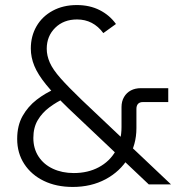

<svg xmlns="http://www.w3.org/2000/svg" viewBox="-20 -730 729 760"><path d="M569 0 252 -300Q196 -354 163 -394.5Q130 -435 116 -469Q102 -503 102 -538Q102 -587 124.5 -626Q147 -665 188.5 -687.5Q230 -710 284 -710Q335 -710 374.5 -690Q414 -670 439 -635L389 -599Q369 -626 343 -639.5Q317 -653 285 -653Q232 -653 198.5 -620Q165 -587 165 -537Q165 -510 177 -482.5Q189 -455 219.5 -420.5Q250 -386 303 -335L657 0ZM268 10Q203 10 153.5 -14Q104 -38 76 -81Q48 -124 48 -180Q48 -233 69.5 -271Q91 -309 125.5 -335.5Q160 -362 198 -378L236 -341Q205 -327 176 -305.5Q147 -284 129.5 -254.5Q112 -225 112 -184Q112 -142 132.5 -110.5Q153 -79 189.5 -62Q226 -45 272 -45Q328 -45 371 -68Q414 -91 437.5 -132Q461 -173 461 -227V-306Q461 -329 471 -346Q481 -363 498 -372Q515 -381 538 -381H646V-326H546Q533 -326 526.5 -319Q520 -312 520 -299V-223Q520 -157 487.5 -104Q455 -51 398 -20.5Q341 10 268 10Z"/></svg>

Font: SUSE Light
Style: Regular
Weight: 300
Designer: Rene Bieder
Foundry: SUSE
Version: Version 1.000